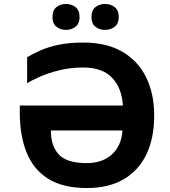

<svg xmlns="http://www.w3.org/2000/svg" viewBox="-20 -940 857 970"><path d="M400 -599Q338 -599 282 -585.5Q226 -572 183 -553Q140 -534 117 -520V-651Q146 -668 185 -685.5Q224 -703 277 -714Q330 -725 401 -725Q518 -725 597.5 -679Q677 -633 718 -550Q759 -467 759 -356Q759 -243 720 -161Q681 -79 605 -34.5Q529 10 419 10Q297 10 222.5 -37.5Q148 -85 114 -170.5Q80 -256 80 -372V-407H601Q595 -497 545.5 -548Q496 -599 400 -599ZM419 -116Q496 -116 544.5 -159Q593 -202 599 -281H237Q237 -203 277 -159.5Q317 -116 419 -116ZM245 -854Q245 -888 265 -904Q285 -920 313 -920Q341 -920 361.5 -904Q382 -888 382 -854Q382 -821 361.5 -805Q341 -789 313 -789Q285 -789 265 -805Q245 -821 245 -854ZM442 -854Q442 -888 462 -904Q482 -920 511 -920Q539 -920 559.5 -904Q580 -888 580 -854Q580 -821 559.5 -805Q539 -789 511 -789Q482 -789 462 -805Q442 -821 442 -854Z"/></svg>

Font: BC Sans
Style: Bold
Weight: 700
Designer: Monotype Design Team
Province of B.C.
Foundry: Monotype Imaging Inc.
Version: Version 2.000;GOOG;noto-source:20170915:90ef993387c0